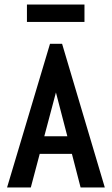

<svg xmlns="http://www.w3.org/2000/svg" viewBox="-20 -821 490 841"><path d="M333 0 295 -147H154L115 0H11L199 -629H252L439 0ZM225 -416 174 -224H275ZM98 -725V-801H350V-725Z"/></svg>

Font: Inconsolata SemiCondensed Bold
Style: Regular
Weight: 700
Width: 4
Monospace: yes
Designer: Raph Levien, Cyreal, Brenton Simpson
Foundry: Raph Levien, Cyreal, Google
Version: Version 3.001; ttfautohint (v1.8.2.53-6de2)